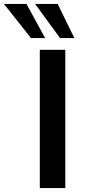

<svg xmlns="http://www.w3.org/2000/svg" viewBox="-122 -959 433 979"><path d="M81 0V-705H211V0ZM184 -765 57 -939H172L257 -765ZM36 -765 -102 -939H13L108 -765Z"/></svg>

Font: Nunito Sans 11pt
Style: Bold
Weight: 700
Version: Version 3.101;gftools[0.9.27]